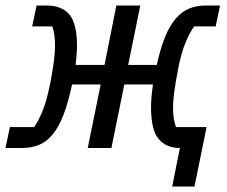

<svg xmlns="http://www.w3.org/2000/svg" viewBox="-30 -538 825 698"><path d="M624 0Q574 0 546.5 -33Q519 -66 519 -149Q519 -156 519.5 -166.5Q520 -177 521 -188.5Q522 -200 523.5 -211Q525 -222 526 -231H422L375 0H289L336 -231H232Q218 -165 201 -121Q184 -77 162 -50Q140 -23 112.5 -11.5Q85 0 51 0H-10L6 -76H94Q108 -95 124 -133Q140 -171 153 -237Q170 -325 170 -370Q170 -394 167.5 -411.5Q165 -429 160 -442H87L103 -518H139Q194 -518 222 -485.5Q250 -453 250 -369Q250 -356 248.5 -338Q247 -320 245 -302H350L393 -518H480L436 -302H540Q553 -362 570 -403.5Q587 -445 609 -470.5Q631 -496 658 -507Q685 -518 719 -518H770L754 -442H676Q662 -424 645 -384.5Q628 -345 616 -279Q599 -191 599 -147Q599 -103 610 -76H721L677 140H596Z"/></svg>

Font: IBM Plex Sans Text
Style: Italic
Weight: 450
Italic angle: -11°
Designer: Mike Abbink, Paul van der Laan, Pieter van Rosmalen
Foundry: Bold Monday
Version: Version 3.005